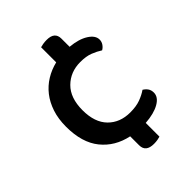

<svg xmlns="http://www.w3.org/2000/svg" viewBox="-201 -676 881 881"><g transform="rotate(-45 240.0 -235.0)"><path d="M299 -397Q235 -397 192.5 -355Q150 -313 150 -233Q150 -154 191 -112.5Q232 -71 298 -71Q337 -71 364 -81Q391 -91 411 -105Q424 -97 431.5 -86Q439 -75 439 -59Q439 -30 405 -10.5Q371 9 314 13V102Q308 104 297 106Q286 108 273 108Q220 108 220 64V6Q139 -11 91 -70.5Q43 -130 43 -233Q43 -284 56.5 -324.5Q70 -365 93.5 -395Q117 -425 149.5 -445Q182 -465 220 -474V-572Q226 -574 237.5 -576Q249 -578 262 -578Q314 -578 314 -534V-481Q369 -476 402 -455Q435 -434 435 -407Q435 -393 427 -381.5Q419 -370 408 -364Q388 -377 362.5 -387Q337 -397 299 -397Z"/></g></svg>

Font: Baloo Bhaina 2 Medium
Style: Regular
Weight: 500
Designer: Yesha Goshar, Manish Minz, Shuchita Grover and Ek Type
Foundry: Ek Type
Version: Version 1.640;hotconv 1.0.111;makeotfexe 2.5.65597; ttfautoh